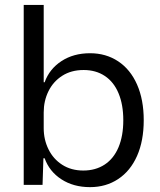

<svg xmlns="http://www.w3.org/2000/svg" viewBox="-20 -749 650 778"><path d="M160.9 -107.6H155.9L152.4 0H76.1V-729H157.1V-415.7H160.9Q180.1 -469.3 228.9 -501.3Q277.7 -533.3 344.9 -533.3Q409.4 -533.3 458.9 -500.5Q508.4 -467.7 535.4 -406.4Q562.4 -345 562.4 -262Q562.4 -178.3 535.4 -117.3Q508.4 -56.3 458.9 -23.5Q409.4 9.3 344.9 9.3Q277.7 9.3 228.9 -22.4Q180.1 -54 160.9 -107.6ZM479.6 -262Q479.6 -324.9 460.4 -370.9Q441.3 -416.9 404.9 -441.1Q368.6 -465.3 318.9 -465.3Q268.6 -465.3 232.1 -441.9Q195.7 -418.6 176.4 -379.4Q157.1 -340.1 157.1 -293.6V-229.7Q157.1 -183.1 176.6 -143.8Q196 -104.4 232.3 -81.2Q268.6 -58 317.4 -58Q367.4 -58 404.2 -82.2Q441 -106.4 460.3 -152.4Q479.6 -198.4 479.6 -262Z"/></svg>

Font: Mona Sans VF XLt
Style: Regular
Weight: 200
Designer: Deni Anggara
Foundry: GitHub
Version: Version 2.000;Glyphs 3.2.3 (3260)